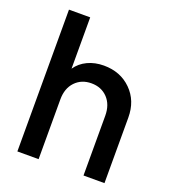

<svg xmlns="http://www.w3.org/2000/svg" viewBox="-137 -860 861 963"><g transform="rotate(20 293.0 -378.5)"><path d="M65.9 0V-756.8H179.2V-482.9Q202.1 -516.6 240.7 -534.9Q279.3 -553.2 327.1 -553.2Q416 -553.2 473.4 -496.3Q530.8 -439.5 530.8 -350.1V0H418.9V-318.8Q418.9 -377.9 385.5 -413.1Q352.1 -448.2 298.8 -448.2Q246.1 -448.2 212.6 -413.1Q179.2 -377.9 179.2 -318.8V0Z"/></g></svg>

Font: Plus Jakarta Sans SemiBold
Style: Regular
Weight: 600
Designer: Gumpita Rahayu
Foundry: Tokotype
Version: Version 2.006